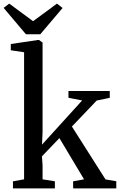

<svg xmlns="http://www.w3.org/2000/svg" viewBox="-45 -1040 662 1060"><path d="M26.5 0V-39L88 -50V-751.5L14.5 -762.5V-797L163 -819H170.5L190 -805V-309.5L187 -241.5L408.5 -485.5L333 -500V-537.5H561V-500L489 -485L352 -341.5L537.5 -49.5L597 -39.5V0H359L358.5 -39L419 -50L283 -277.5L186.5 -177L190 -128V-50L258 -39V0ZM98 -851 -25 -996.5 6 -1020 137.5 -923 269.5 -1020 300.5 -996 177.5 -851Z"/></svg>

Font: Merriweather 60pt
Style: Regular
Weight: 400
Version: Version 2.100